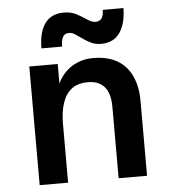

<svg xmlns="http://www.w3.org/2000/svg" viewBox="-52 -767 716 814"><g transform="rotate(-5 306.0 -360.0)"><path d="M84 0V-505H205V-422Q212 -438 225 -455Q238 -472 257 -486Q276 -500 301 -508.5Q326 -517 357 -517Q418 -517 459 -493Q500 -469 520.5 -424Q541 -379 541 -319V0H420V-303Q420 -362 395.5 -389.5Q371 -417 326 -417Q283 -417 256.5 -397Q230 -377 217.5 -339Q205 -301 205 -249V0ZM265 -632Q245 -632 237.5 -617.5Q230 -603 230 -577H142Q142 -646 169 -683Q196 -720 249 -720Q280 -720 303.5 -707.5Q327 -695 346 -682Q365 -669 380 -669Q397 -669 406 -680.5Q415 -692 415 -717H503Q503 -653 476.5 -613.5Q450 -574 395 -574Q372 -574 353.5 -583Q335 -592 319 -603.5Q303 -615 290 -623.5Q277 -632 265 -632Z"/></g></svg>

Font: Inclusive Sans SemiBold
Style: Regular
Weight: 600
Designer: Olivia King
Foundry: Olivia King
Version: Version 2.004